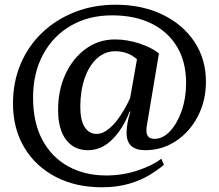

<svg xmlns="http://www.w3.org/2000/svg" viewBox="-20 -627 928 813"><path d="M411 166Q300 166 215 121.5Q130 77 82.5 -3Q35 -83 35 -189Q35 -280 67.5 -356.5Q100 -433 159 -489Q218 -545 297 -576Q376 -607 470 -607Q581 -607 667.5 -565.5Q754 -524 803 -450.5Q852 -377 852 -281Q852 -200 817.5 -134Q783 -68 724.5 -29.5Q666 9 595 9Q516 9 516 -64Q516 -81 519.5 -103.5Q523 -126 532 -154L529 -155Q501 -82 455.5 -36.5Q410 9 352 9Q294 9 260 -35Q226 -79 226 -161Q226 -246 257.5 -313.5Q289 -381 343.5 -420.5Q398 -460 467 -460Q517 -460 568.5 -443.5Q620 -427 653 -401L607 -126Q605 -113 602.5 -99.5Q600 -86 600 -74Q600 -39 634 -39Q670 -39 700.5 -72Q731 -105 749.5 -158.5Q768 -212 768 -275Q768 -366 729 -430Q690 -494 620 -528Q550 -562 455 -562Q355 -562 279.5 -518Q204 -474 162 -395.5Q120 -317 120 -214Q120 -108 159.5 -34.5Q199 39 269 77.5Q339 116 430 116Q499 116 562.5 95Q626 74 663 45L674 71Q648 93 611.5 115Q575 137 525 151.5Q475 166 411 166ZM389 -60Q415 -60 441 -81.5Q467 -103 490 -137.5Q513 -172 531 -212L560 -376Q522 -410 468 -410Q424 -410 390.5 -379.5Q357 -349 338.5 -295.5Q320 -242 320 -174Q320 -118 338.5 -89Q357 -60 389 -60Z"/></svg>

Font: Petrona SemiBold
Style: Regular
Weight: 600
Designer: Ringo R. Seeber
Foundry: Ringo R. Seeber
Version: Version 2.001; ttfautohint (v1.8.3)